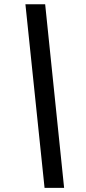

<svg xmlns="http://www.w3.org/2000/svg" viewBox="-20 -782 408 911"><path d="M191.4 109.4 100.6 -761.7H194.3L284.2 109.4Z"/></svg>

Font: Inter Medium
Style: Italic
Weight: 500
Italic angle: -9.3988°
Designer: Rasmus Andersson
Foundry: rsms
Version: Version 4.001;git-66647c0bb